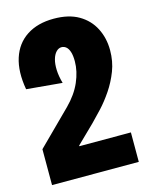

<svg xmlns="http://www.w3.org/2000/svg" viewBox="-105 -740 624 806"><g transform="rotate(-15 207.5 -336.5)"><path d="M20 0V-156L165 -300Q186 -321 201.5 -343Q217 -365 227 -388Q237 -411 242 -433.5Q247 -456 247 -478Q247 -502 242 -518Q237 -534 228 -541.5Q219 -549 208 -549Q195 -549 184.5 -538Q174 -527 168.5 -507.5Q163 -488 164 -461.5Q165 -435 174 -403L19 -417Q5 -496 23.5 -553.5Q42 -611 89.5 -642Q137 -673 207 -673Q272 -673 315 -648Q358 -623 380 -580Q402 -537 402 -484Q402 -436 386 -394.5Q370 -353 346 -317.5Q322 -282 296.5 -254.5Q271 -227 251 -207L173 -131V-128H397V0Z"/></g></svg>

Font: Bricolage Grotesque 96pt ExtraBold Condensed
Style: Regular
Weight: 800
Width: 3
Version: Version 1.001;gftools[0.9.33.dev8+g029e19f]